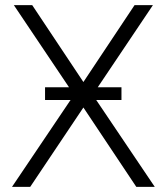

<svg xmlns="http://www.w3.org/2000/svg" viewBox="-20 -731 652 751"><path d="M455.1 -339.8H356.4L585.4 0H513.2L306.2 -310.5L98.1 0H26.9L255.9 -339.8H156.2V-389.6H250L34.2 -710.9H106L306.2 -410.2L506.3 -710.9H578.1L362.3 -389.6H455.1Z"/></svg>

Font: Melbourne
Style: Light
Weight: 300
Designer: Google
Version: Version 2.000980; 2014